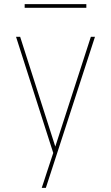

<svg xmlns="http://www.w3.org/2000/svg" viewBox="-20 -914 540 934"><path d="M183 0Q189 -17 194.5 -34.5Q200 -52 206 -70L239 -170L58 -735H78L249 -201L422 -735H442L203 0ZM400 -876H100V-894H400Z"/></svg>

Font: Iosevka Thin
Style: Regular
Weight: 100
Monospace: yes
Designer: Belleve Invis
Foundry: Belleve Invis
Version: Version 32.5.0; ttfautohint (v1.8.4)